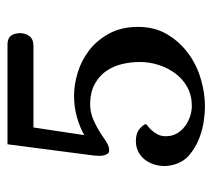

<svg xmlns="http://www.w3.org/2000/svg" viewBox="-48 -512 580 525"><g transform="rotate(-90 242.5 -250.0)"><path d="M129 -258Q124 -254 113.5 -248Q103 -242 94 -242Q87 -242 84 -246.5Q81 -251 79.5 -257.5Q78 -264 78.5 -271Q79 -278 79 -282L110 -520H365Q375 -520 383.5 -520Q392 -520 398.5 -517Q405 -514 409 -507Q413 -500 414 -486Q414 -472 406 -460.5Q398 -449 378 -449H156L135 -310Q156 -322 183.5 -330Q211 -338 243 -338Q273 -338 306 -328Q339 -318 366.5 -297Q394 -276 412.5 -242.5Q431 -209 431 -163Q431 -118 411 -84Q391 -50 359.5 -26.5Q328 -3 289 8.5Q250 20 213 20Q199 20 175.5 17Q152 14 127 4.5Q102 -5 81 -22.5Q60 -40 53 -70Q49 -87 51.5 -104.5Q54 -122 62.5 -136.5Q71 -151 85.5 -160Q100 -169 119 -169Q141 -169 153 -158Q165 -147 165 -142Q165 -140 160 -136.5Q155 -133 148.5 -126Q142 -119 137 -109.5Q132 -100 132 -87Q132 -70 139.5 -57Q147 -44 159 -35Q171 -26 185.5 -21Q200 -16 215 -16Q244 -16 266.5 -28.5Q289 -41 304 -61.5Q319 -82 327 -107Q335 -132 335 -158Q335 -184 329 -208Q323 -232 310 -250.5Q297 -269 275.5 -281Q254 -293 224 -294Q199 -295 175.5 -284.5Q152 -274 129 -258Z"/></g></svg>

Font: Alice
Style: Regular
Weight: 400
Designer: Cyreal (www.cyreal.org)
Foundry: Cyreal (www.cyreal.org)
Version: Version 1.010